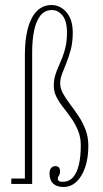

<svg xmlns="http://www.w3.org/2000/svg" viewBox="-20 -732 408 764"><path d="M232.5 12Q205.5 12 191.2 -1.8Q177 -15.5 177 -42Q177 -56 183.8 -63.5Q190.5 -71 199.5 -71Q208.5 -71 213.8 -66Q219 -61 219 -49Q219 -42.5 216.8 -37.8Q214.5 -33 212.2 -29.2Q210 -25.5 210 -20.5Q210 -15 214.2 -11.8Q218.5 -8.5 229 -8.5Q254 -8.5 270 -26Q286 -43.5 293.8 -76.2Q301.5 -109 301.5 -153.5Q301.5 -186 290.5 -212.5Q279.5 -239 263.8 -261.5Q248 -284 231.8 -304.5Q215.5 -325 204.8 -346Q194 -367 194 -390.5Q194 -412 199.2 -430.5Q204.5 -449 212.5 -466.5Q220.5 -484 228.2 -503.8Q236 -523.5 241.2 -547.2Q246.5 -571 246.5 -602Q246.5 -648.5 228.8 -670.2Q211 -692 187 -692Q157.5 -692 140.2 -669.2Q123 -646.5 115.5 -609Q108 -571.5 108 -526.5V0H25V-21.5H79V-514.5Q79 -575.5 91 -619.8Q103 -664 126.8 -688Q150.5 -712 185.5 -712Q219.5 -712 244.5 -683.2Q269.5 -654.5 269.5 -602Q269.5 -564.5 261.8 -535Q254 -505.5 244.2 -481.8Q234.5 -458 227 -438.2Q219.5 -418.5 219.5 -400Q219.5 -380 230.8 -359.8Q242 -339.5 258.8 -317.5Q275.5 -295.5 292.2 -270.5Q309 -245.5 320.2 -216.2Q331.5 -187 331.5 -151.5Q331.5 -103.5 319 -66.5Q306.5 -29.5 284.2 -8.8Q262 12 232.5 12Z"/></svg>

Font: Imbue 48pt Thin
Style: Regular
Weight: 250
Designer: Tyler Finck
Foundry: Etcetera Type Company
Version: Version 1.102